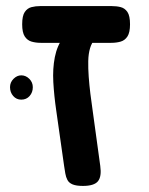

<svg xmlns="http://www.w3.org/2000/svg" viewBox="-20 -603 489 632"><path d="M253 9Q231 9 219 4Q207 -1 202 -10.5Q197 -20 195 -32Q193 -44 191 -57L165 -240Q158 -288 155.5 -332.5Q153 -377 160.5 -415Q168 -453 189 -481L293 -474Q282 -463 276.5 -444.5Q271 -426 270.5 -402Q270 -378 272 -350.5Q274 -323 277.5 -294.5Q281 -266 285 -239L310 -57Q315 -22 302.5 -6.5Q290 9 253 9ZM114 -462Q98 -462 84 -466Q70 -470 61.5 -483Q53 -496 53 -523Q53 -551 61.5 -563.5Q70 -576 83.5 -579.5Q97 -583 113 -583H347Q364 -583 377.5 -579.5Q391 -576 399.5 -563.5Q408 -551 408 -523Q408 -496 399.5 -483Q391 -470 377 -466Q363 -462 346 -462ZM50 -275Q34 -275 23.5 -287Q13 -299 13 -316Q13 -332 24.5 -343.5Q36 -355 50 -355Q65 -355 76.5 -343.5Q88 -332 88 -316Q88 -299 77.5 -287Q67 -275 50 -275Z"/></svg>

Font: Fredoka Medium
Style: Regular
Weight: 500
Designer: Ben Nathan
Foundry: Milena B. Brandão, Ben Nathan
Version: Version 2.001